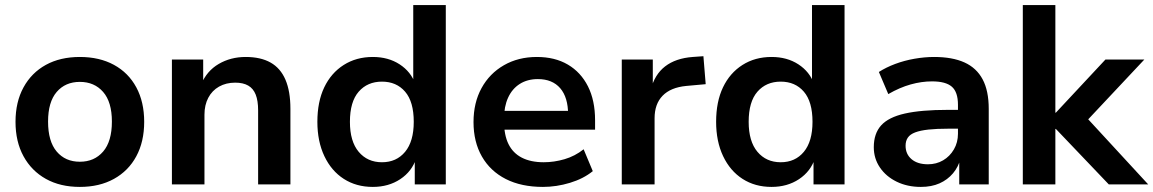

<svg xmlns="http://www.w3.org/2000/svg" viewBox="-20 -725 4535 755"><path d="M294 10Q217 10 160.5 -21.5Q104 -53 72.5 -110.5Q41 -168 41 -246Q41 -324 72.5 -381.5Q104 -439 160.5 -470Q217 -501 294 -501Q371 -501 428 -470Q485 -439 516 -381.5Q547 -324 547 -246Q547 -168 516 -110.5Q485 -53 428 -21.5Q371 10 294 10ZM294 -89Q351 -89 385.5 -129Q420 -169 420 -247Q420 -324 385.5 -363.5Q351 -403 294 -403Q237 -403 203 -363.5Q169 -324 169 -247Q169 -169 203 -129Q237 -89 294 -89Z M656 0V-491H779V-393H771Q793 -446 840 -473.5Q887 -501 946 -501Q1005 -501 1044 -479Q1083 -457 1102.5 -411.5Q1122 -366 1122 -297V0H995V-291Q995 -329 985.5 -353Q976 -377 956 -388.5Q936 -400 905 -400Q869 -400 841.5 -384.5Q814 -369 799 -340.5Q784 -312 784 -274V0Z M1446 10Q1381 10 1332 -21.5Q1283 -53 1255.5 -111Q1228 -169 1228 -246Q1228 -325 1255 -381.5Q1282 -438 1331.5 -469.5Q1381 -501 1446 -501Q1507 -501 1551.5 -472Q1596 -443 1613 -395H1605V-705H1733V0H1611V-103H1617Q1600 -51 1554 -20.5Q1508 10 1446 10ZM1482 -87Q1539 -87 1573 -128Q1607 -169 1607 -246Q1607 -325 1573 -364.5Q1539 -404 1482 -404Q1425 -404 1390.5 -364.5Q1356 -325 1356 -246Q1356 -169 1390.5 -128Q1425 -87 1482 -87Z M2115 10Q2030 10 1969 -21Q1908 -52 1875 -109.5Q1842 -167 1842 -245Q1842 -321 1873.5 -378.5Q1905 -436 1961.5 -468.5Q2018 -501 2091 -501Q2162 -501 2213 -471Q2264 -441 2292 -385.5Q2320 -330 2320 -252V-215H1944V-289H2230L2214 -274Q2214 -342 2183 -378Q2152 -414 2095 -414Q2054 -414 2024 -395Q1994 -376 1978 -341Q1962 -306 1962 -258V-249Q1962 -194 1979.5 -158.5Q1997 -123 2032 -105Q2067 -87 2118 -87Q2159 -87 2200 -99Q2241 -111 2275 -138L2311 -52Q2274 -22 2221 -6Q2168 10 2115 10Z M2425 0V-491H2547V-372H2539Q2554 -432 2595.5 -464Q2637 -496 2704 -501L2746 -504L2755 -394L2678 -387Q2617 -381 2585.5 -348.5Q2554 -316 2554 -260V0Z M3014 10Q2949 10 2900 -21.5Q2851 -53 2823.5 -111Q2796 -169 2796 -246Q2796 -325 2823 -381.5Q2850 -438 2899.5 -469.5Q2949 -501 3014 -501Q3075 -501 3119.5 -472Q3164 -443 3181 -395H3173V-705H3301V0H3179V-103H3185Q3168 -51 3122 -20.5Q3076 10 3014 10ZM3050 -87Q3107 -87 3141 -128Q3175 -169 3175 -246Q3175 -325 3141 -364.5Q3107 -404 3050 -404Q2993 -404 2958.5 -364.5Q2924 -325 2924 -246Q2924 -169 2958.5 -128Q2993 -87 3050 -87Z M3601 10Q3548 10 3506 -10.5Q3464 -31 3440 -66.5Q3416 -102 3416 -146Q3416 -200 3445 -232Q3474 -264 3538 -278.5Q3602 -293 3708 -293H3762V-219H3710Q3663 -219 3631 -215.5Q3599 -212 3579 -204.5Q3559 -197 3550 -184Q3541 -171 3541 -152Q3541 -119 3564.5 -99Q3588 -79 3629 -79Q3662 -79 3688.5 -94.5Q3715 -110 3731 -137.5Q3747 -165 3747 -199V-313Q3747 -363 3723 -384Q3699 -405 3645 -405Q3604 -405 3561 -393Q3518 -381 3473 -355L3436 -442Q3464 -460 3500 -473.5Q3536 -487 3576 -494Q3616 -501 3653 -501Q3725 -501 3772.5 -479.5Q3820 -458 3844 -413Q3868 -368 3868 -297V0H3752V-104H3758Q3749 -69 3727.5 -43.5Q3706 -18 3674.5 -4Q3643 10 3601 10Z M4002 0V-705H4130V-282H4132L4327 -491H4480L4235 -230L4236 -281L4495 0H4340L4132 -218H4130V0Z"/></svg>

Font: Nunito Sans 12pt ExtraLight 11pt
Style: Bold
Weight: 700
Version: Version 3.101;gftools[0.9.27]